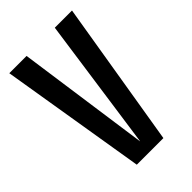

<svg xmlns="http://www.w3.org/2000/svg" viewBox="-204 -756 837 837"><g transform="rotate(-45 214.5 -337.5)"><path d="M17.5 -675H124L210.5 -62.5H211L298 -675H404L292.5 0H128.5Z"/></g></svg>

Font: Anybody Narrow Medium
Style: Regular
Weight: 500
Width: 3
Designer: Tyler Finck
Foundry: Etcetera Type Company
Version: Version 1.000; ttfautohint (v1.8)